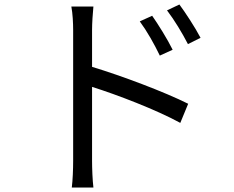

<svg xmlns="http://www.w3.org/2000/svg" viewBox="-20 -790 1040 853"><path d="M871 -622C847 -668 803 -735 777 -770L722 -744C756 -699 788 -646 815 -594ZM747 -569C724 -616 682 -683 656 -720L601 -695C634 -650 665 -595 690 -543ZM389 -657C389 -687 392 -730 395 -761H297C303 -730 305 -685 305 -657V-75C305 -38 303 11 299 43H395C391 11 389 -43 389 -75V-404C500 -369 673 -303 781 -244L816 -329C710 -382 521 -453 389 -493Z"/></svg>

Font: Noto Sans CJK TC Regular
Style: Regular
Weight: 400
Designer: Ryoko NISHIZUKA (kana & ideographs); Paul D. Hunt (Latin, Greek & Cyrillic); Wenlong ZHANG (bopomofo); Sandoll Communica
Foundry: Adobe Systems Incorporated
Version: Version 1.001;PS 1.001;hotconv 1.0.78;makeotf.lib2.5.61930